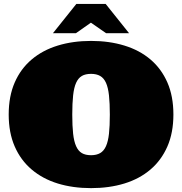

<svg xmlns="http://www.w3.org/2000/svg" viewBox="-20 -950 940 991"><path d="M24.9 -358.9Q24.9 -453.1 55.9 -524.2Q86.9 -595.2 143.6 -643.1Q200.2 -690.9 278.1 -714.8Q356 -738.8 450.2 -738.8Q543.9 -738.8 622.1 -714.8Q700.2 -690.9 756.6 -643.1Q813 -595.2 844 -524.2Q875 -453.1 875 -358.9Q875 -265.1 844 -194.1Q813 -123 756.6 -75Q700.2 -26.9 622.1 -2.9Q543.9 21 450.2 21Q356 21 278.1 -2.9Q200.2 -26.9 143.6 -75Q86.9 -123 55.9 -194.1Q24.9 -265.1 24.9 -358.9ZM353 -358.9Q353 -299.8 357.4 -260Q361.8 -220.2 372.8 -195.6Q383.8 -170.9 402.3 -159.9Q420.9 -148.9 450.2 -148.9Q478 -148.9 497.1 -159.9Q516.1 -170.9 527.1 -195.6Q538.1 -220.2 542.5 -260Q546.9 -299.8 546.9 -358.9Q546.9 -417 542.5 -457.5Q538.1 -498 527.1 -522.5Q516.1 -546.9 497.1 -557.9Q478 -568.8 450.2 -568.8Q420.9 -568.8 402.3 -557.9Q383.8 -546.9 372.8 -522.5Q361.8 -498 357.4 -457.5Q353 -417 353 -358.9ZM374 -929.7H525.4L646 -778.8H527.3L449.2 -833L372.1 -778.8H253.4Z"/></svg>

Font: Ultra
Style: Regular
Weight: 400
Designer: Astigmatic (AOETI)
Foundry: Astigmatic (AOETI)
Version: Version 1.001